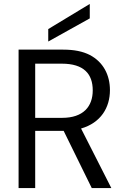

<svg xmlns="http://www.w3.org/2000/svg" viewBox="-20 -951 633 971"><path d="M158 0V-289H296H302L444 0H543L390 -301C490 -330 536 -407 536 -495C536 -571 503 -637 434 -673C399 -691 355 -700 300 -700H74V0ZM158 -629H293C404 -629 449 -577 449 -494C449 -413 402 -355 294 -355H158ZM434 -858V-931L224 -804V-741Z"/></svg>

Font: Rootstock Sans Body
Style: Regular
Weight: 400
Designer: Colophon Foundry, Jonny Pinhorn
Foundry: Colophon Foundry
Version: Version 1.200;FEAKit 1.0